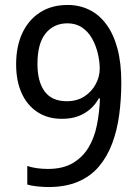

<svg xmlns="http://www.w3.org/2000/svg" viewBox="-20 -744 560 774"><path d="M469 -412Q469 -344 460.5 -281Q452 -218 432 -165Q412 -112 378.5 -72.5Q345 -33 294.5 -11.5Q244 10 175 10Q156 10 131 7.5Q106 5 90 0V-75Q107 -69 129 -66Q151 -63 173 -63Q233 -63 272.5 -86Q312 -109 336 -148Q360 -187 370.5 -239Q381 -291 383 -347H378Q365 -323 344 -304.5Q323 -286 295 -275.5Q267 -265 229 -265Q172 -265 130.5 -292.5Q89 -320 67 -369Q45 -418 45 -485Q45 -557 70 -610.5Q95 -664 141.5 -694Q188 -724 253 -724Q300 -724 340 -704.5Q380 -685 409 -645.5Q438 -606 453.5 -548Q469 -490 469 -412ZM252 -650Q197 -650 164 -609.5Q131 -569 131 -486Q131 -415 160 -375.5Q189 -336 249 -336Q291 -336 320.5 -355.5Q350 -375 366 -405Q382 -435 382 -467Q382 -496 374.5 -528Q367 -560 351.5 -588Q336 -616 311 -633Q286 -650 252 -650Z"/></svg>

Font: Noto Sans Hebrew SemiCondensed
Style: Regular
Weight: 400
Width: 4
Designer: Monotype Design Team
Foundry: Monotype Imaging Inc.
Version: Version 2.003